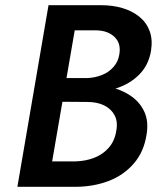

<svg xmlns="http://www.w3.org/2000/svg" viewBox="-20 -720 623 740"><path d="M198 -362H318Q379 -363 431 -380.5Q483 -398 518 -434Q553 -470 562 -524Q569 -568 556.5 -601Q544 -634 516.5 -656Q489 -678 451.5 -689Q414 -700 369 -700H167L47 0H269Q339 0 397.5 -22Q456 -44 495.5 -89.5Q535 -135 545 -202Q553 -251 537.5 -286.5Q522 -322 491 -345.5Q460 -369 418 -381Q376 -393 329 -393H203L192 -328L317 -327Q354 -327 381 -314Q408 -301 421.5 -276Q435 -251 428 -215Q422 -177 399.5 -151Q377 -125 343.5 -112Q310 -99 271 -98H181L268 -603H352Q396 -602 421.5 -577.5Q447 -553 440 -511Q436 -483 417.5 -462Q399 -441 372 -430.5Q345 -420 314 -419H207Z"/></svg>

Font: Jost Medium
Style: Italic
Weight: 500
Italic angle: -5°
Version: Version 3.710